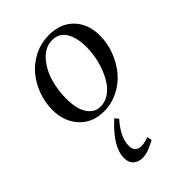

<svg xmlns="http://www.w3.org/2000/svg" viewBox="-222 -548 946 946"><g transform="rotate(-45 251.5 -74.5)"><path d="M50.8 -178.2Q50.8 -231 69.3 -280.8Q87.9 -330.6 120.1 -368.4Q152.3 -406.2 199.2 -429.2Q246.1 -452.1 298.8 -452.1Q380.9 -452.1 428.5 -402.6Q476.1 -353 476.1 -272Q476.1 -219.2 457 -168.9Q438 -118.7 405.5 -79.6Q373 -40.5 325.9 -16.8Q278.8 6.8 226.1 6.8Q146 6.8 98.4 -45.7Q50.8 -98.1 50.8 -178.2ZM132.8 238.8Q132.8 160.2 237.8 65.9L252.9 85Q191.9 152.8 191.9 212.9Q191.9 235.4 203.6 246.6Q215.3 257.8 234.9 257.8Q261.2 257.8 287.1 246.1L292 272Q256.8 290 238.3 296.6Q219.7 303.2 196.8 303.2Q169.9 303.2 151.4 287.1Q132.8 271 132.8 238.8ZM138.2 -169.9Q138.2 -128.4 147.2 -96.2Q156.2 -64 177.7 -43Q199.2 -22 231 -22Q260.7 -22 286.9 -38.3Q313 -54.7 331.3 -81.3Q349.6 -107.9 363 -141.8Q376.5 -175.8 382.8 -211.2Q389.2 -246.6 389.2 -279.8Q389.2 -344.7 365.2 -383.8Q341.3 -422.9 293.9 -422.9Q245.6 -422.9 209 -383.1Q172.4 -343.3 155.3 -286.6Q138.2 -230 138.2 -169.9Z"/></g></svg>

Font: Dihjauti
Style: Bold Italic
Weight: 700
Italic angle: -9°
Designer: T. Christopher White
Version: Version 3.0.0